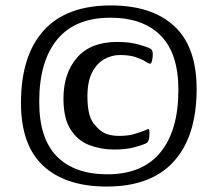

<svg xmlns="http://www.w3.org/2000/svg" viewBox="-20 -672 794 705"><path d="M372 13Q221 13 139 -63Q57 -139 57 -294Q57 -467 140 -559.5Q223 -652 387 -652Q538 -652 620 -576Q702 -500 702 -345Q702 -172 618.5 -79.5Q535 13 372 13ZM374 -32Q503 -32 569 -112.5Q635 -193 635 -342Q635 -476 570 -541.5Q505 -607 385 -607Q256 -607 190 -527Q124 -447 124 -298Q124 -163 189 -97.5Q254 -32 374 -32ZM399 -123Q351 -123 308.5 -139Q266 -155 239.5 -196Q213 -237 213 -310Q213 -403 263 -460.5Q313 -518 410 -518Q454 -518 485.5 -509.5Q517 -501 531 -494Q541 -489 541 -474Q541 -462 538.5 -450Q536 -438 530 -438Q527 -438 514.5 -446Q502 -454 479 -462Q456 -470 420 -470Q390 -470 362.5 -454.5Q335 -439 318 -405.5Q301 -372 301 -318Q301 -279 308 -252.5Q315 -226 332 -209Q351 -187 371.5 -180Q392 -173 418 -173Q450 -173 473.5 -180Q497 -187 514 -194Q522 -198 525 -198Q529 -198 529 -185Q529 -166 525.5 -157Q522 -148 515 -145Q499 -138 470.5 -130.5Q442 -123 399 -123Z"/></svg>

Font: BriemHand
Style: Regular
Weight: 400
Designer: Gunnlaugur SE Briem, Eben Sorkin
Foundry: Sorkin Type
Version: Version 1.001; ttfautohint (v1.8.4.7-5d5b)